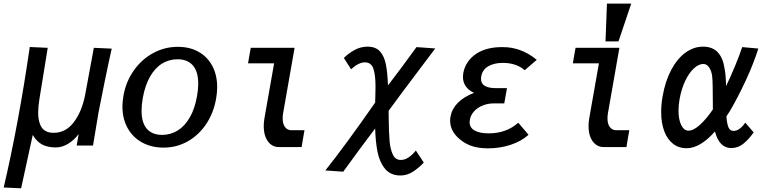

<svg xmlns="http://www.w3.org/2000/svg" viewBox="-40 -815 4260 1064"><path d="M125 -554.5 224.5 -550 178.5 -266.5Q171.5 -223.5 171.5 -190.5Q171.5 -137 191.5 -108Q211.5 -79 257.5 -79Q324.5 -79 369 -137.8Q413.5 -196.5 431.5 -287.5L480 -550L579 -545.5Q564 -479.5 540 -362.5Q516 -245.5 506 -192L475.5 -8.5H385L396 -72.5Q371.5 -39 337.8 -18.5Q304 2 270.5 2Q224 2 193.8 -14Q163.5 -30 141.5 -67L77 228.5L-19.5 224Q63 -128.5 125 -554.5Z M638.5 -224.5Q638.5 -252 644 -284Q657.5 -361.5 700.8 -423.5Q744 -485.5 808 -520.5Q872 -555.5 945.5 -555.5Q1011 -555.5 1060.2 -528Q1109.5 -500.5 1136.5 -449.8Q1163.5 -399 1163.5 -332Q1163.5 -302 1157.5 -268Q1144 -190 1103.2 -128.5Q1062.5 -67 1001 -32Q939.5 3 866 3Q800 3 748.2 -25Q696.5 -53 667.5 -104.8Q638.5 -156.5 638.5 -224.5ZM1052 -283Q1058.5 -319 1058.5 -351Q1058.5 -418.5 1028.8 -452.5Q999 -486.5 944 -486.5Q896.5 -486.5 857.5 -462.2Q818.5 -438 791 -389.5Q763.5 -341 751 -270.5Q744.5 -233.5 744.5 -201.5Q744.5 -134.5 774 -101Q803.5 -67.5 858.5 -67.5Q905 -67.5 944.2 -91.5Q983.5 -115.5 1011.5 -163.8Q1039.5 -212 1052 -283Z M1421.5 -116.5Q1421.5 -138.5 1426 -163L1479 -464H1334.5L1349.5 -550H1592.5L1529 -188Q1526.5 -175 1526.5 -159Q1526.5 -127 1540 -110.2Q1553.5 -93.5 1573.5 -93.5H1647.5L1640.5 -54Q1638.5 -41.5 1636 -27.5Q1633.5 -13.5 1631.5 0H1505Q1480.5 0 1461.8 -14Q1443 -28 1432.2 -54.2Q1421.5 -80.5 1421.5 -116.5Z M2039 -103Q1962.5 -2 1862 136.5L1763 129.5Q1872 -7 2039 -246.5Q2039 -259 2040 -283Q2041 -319 2041 -335.5Q2041 -400 2029 -434.8Q2017 -469.5 1982 -469.5Q1947 -469.5 1905.5 -431L1865.5 -494Q1891.5 -519.5 1925 -538Q1958.5 -556.5 1997 -556.5Q2042 -556.5 2065.8 -530Q2089.5 -503.5 2098.5 -458Q2107.5 -412.5 2110 -341.5Q2184.5 -438.5 2249 -528L2268 -554L2372 -546.5L2291 -439Q2173.5 -283.5 2113.5 -201L2114 -161Q2115 -80.5 2118.8 -34.8Q2122.5 11 2136.8 41.2Q2151 71.5 2181.5 71.5Q2202.5 71.5 2224.2 57.2Q2246 43 2264.5 19L2308.5 86Q2278.5 117.5 2246.8 137.5Q2215 157.5 2179.5 157.5Q2124 157.5 2093.5 120Q2063 82.5 2052 26.2Q2041 -30 2039 -103Z M2509.5 -42Q2454.5 -87 2454.5 -145.5Q2454.5 -158.5 2456.5 -169Q2464.5 -212 2497.2 -245.2Q2530 -278.5 2587 -300.5Q2557.5 -314 2541.5 -336.2Q2525.5 -358.5 2525.5 -389Q2525.5 -399 2528 -413Q2534 -445 2552.8 -472Q2571.5 -499 2600.5 -518Q2656 -554 2742.5 -554Q2773.5 -554 2796 -549.8Q2818.5 -545.5 2840 -538Q2888.5 -521 2934.5 -483.5L2868 -426Q2820.5 -466.5 2747 -466.5Q2696.5 -466.5 2664.2 -446.8Q2632 -427 2626.5 -389Q2625.5 -382 2625.5 -378.5Q2625.5 -352 2646.5 -339.2Q2667.5 -326.5 2709.5 -326.5H2769.5L2754.5 -242H2695.5Q2664 -242 2635.2 -230.5Q2606.5 -219 2587.2 -198Q2568 -177 2563.5 -150Q2562.5 -142 2562.5 -138Q2562.5 -107.5 2590.2 -91.8Q2618 -76 2668.5 -76Q2766 -76 2832 -135L2889 -68Q2848 -31.5 2789 -12.2Q2730 7 2664.5 7Q2614.5 7 2577.5 -4.8Q2540.5 -16.5 2509.5 -42Z M3221.5 -116.5Q3221.5 -138.5 3226 -163L3279 -464H3134.5L3149.5 -550H3392.5L3329 -188Q3326.5 -175 3326.5 -159Q3326.5 -127 3340 -110.2Q3353.5 -93.5 3373.5 -93.5H3447.5L3440.5 -54Q3438.5 -41.5 3436 -27.5Q3433.5 -13.5 3431.5 0H3305Q3280.5 0 3261.8 -14Q3243 -28 3232.2 -54.2Q3221.5 -80.5 3221.5 -116.5ZM3458 -795 3387.5 -585.5H3315.5L3323.5 -795Z M3624 -194.5Q3624 -236.5 3632 -281.5Q3646.5 -365 3679.5 -427.2Q3712.5 -489.5 3758.2 -523Q3804 -556.5 3856 -556.5Q3908.5 -556.5 3937.8 -525Q3967 -493.5 3975 -436Q3982.5 -402.5 3983.5 -337.5Q4009 -390 4034.5 -452Q4060 -514 4073 -554L4162.5 -546Q4136 -462 4093 -369.5Q4050 -277 4006 -201.5L3985.5 -170Q3988.5 -129 3997 -109.2Q4005.5 -89.5 4025 -89.5Q4043 -89.5 4060 -102.5Q4077 -115.5 4090 -135.5L4136.5 -81.5Q4111.5 -45 4081 -19.8Q4050.5 5.5 4012.5 5.5Q3979 5.5 3956.2 -18Q3933.5 -41.5 3922 -86.5Q3840.5 6.5 3764.5 6.5Q3721.5 6.5 3689.8 -18.2Q3658 -43 3641 -88.2Q3624 -133.5 3624 -194.5ZM3720 -202Q3720 -152.5 3735.2 -121.8Q3750.5 -91 3775.5 -91Q3803 -91 3838.8 -123.2Q3874.5 -155.5 3910.5 -208.5Q3910 -228.5 3910 -277.5Q3910 -287 3909.5 -330.2Q3909 -373.5 3906.5 -393Q3903 -421.5 3890 -441Q3877 -460.5 3858 -460.5Q3832 -460.5 3805.5 -436.2Q3779 -412 3757.5 -367.2Q3736 -322.5 3725.5 -263Q3720 -229 3720 -202Z"/></svg>

Font: JuliaMono SemiBoldItalic
Style: Regular
Weight: 600
Italic angle: -9°
Monospace: yes
Designer: cormullion
Foundry: corm
Version: Version 0.049; ttfautohint (v1.8.4)